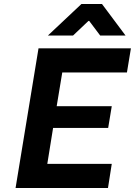

<svg xmlns="http://www.w3.org/2000/svg" viewBox="-20 -942 676 962"><path d="M292 -579 264 -410H540L522 -301H246L217 -121H540L521 0H58L173 -700H636L616 -579ZM388 -922H491L609 -764H482L427 -837H423L346 -764H220Z"/></svg>

Font: Be Vietnam
Style: Bold Italic
Weight: 700
Italic angle: -9.66701°
Designer: Gabriel Lam
Foundry: TypeRant
Version: Version 3.000